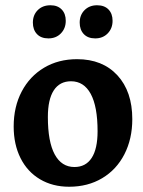

<svg xmlns="http://www.w3.org/2000/svg" viewBox="-20 -698 543 730"><path d="M32 -217Q32 -292 62.5 -350Q93 -408 147.5 -440.5Q202 -473 273 -473Q370 -473 426.5 -411.5Q483 -350 483 -245Q483 -170 453 -111.5Q423 -53 368.5 -20.5Q314 12 243 12Q180 12 132 -16.5Q84 -45 58 -97Q32 -149 32 -217ZM351 -199Q351 -293 325 -341Q299 -389 250 -389Q207 -389 184.5 -354.5Q162 -320 162 -253Q162 -159 188 -111Q214 -63 263 -63Q306 -63 328.5 -97.5Q351 -132 351 -199ZM105 -612Q105 -641 123.5 -659.5Q142 -678 172 -678Q199 -678 214.5 -662Q230 -646 230 -619Q230 -590 211.5 -571Q193 -552 164 -552Q136 -552 120.5 -568.5Q105 -585 105 -612ZM283 -612Q283 -641 301.5 -659.5Q320 -678 349 -678Q377 -678 392.5 -662Q408 -646 408 -619Q408 -590 389.5 -571Q371 -552 342 -552Q314 -552 298.5 -568.5Q283 -585 283 -612Z"/></svg>

Font: Alegreya
Style: Bold
Weight: 700
Designer: Juan Pablo del Peral
Foundry: Huerta Tipografica
Version: Version 2.008; ttfautohint (v1.8)